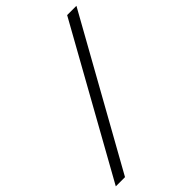

<svg xmlns="http://www.w3.org/2000/svg" viewBox="-227 -761 943 943"><g transform="rotate(-45 245.0 -289.0)"><path d="M64 92.8H0L425.8 -670.9H490.2Z"/></g></svg>

Font: TAML ThiruValluvar
Style: Regular
Weight: 400
Version: Version 0.271; dev 7ad24fM